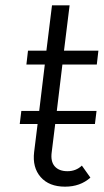

<svg xmlns="http://www.w3.org/2000/svg" viewBox="-20 -690 389 720"><path d="M287 -69 319 -24Q281 10 224 10Q164 10 132.5 -26Q101 -62 108 -120L121 -225H54L60 -274H127L148 -448H79L85 -500H154L175 -670H241L220 -500H349L343 -448H214L193 -274H342L336 -225H187L174 -120Q169 -85 185 -66.5Q201 -48 233 -48Q265 -48 287 -69Z"/></svg>

Font: Orkney Light
Style: LightItalic
Weight: 300
Designer: Samuel Oakes and Alfredo Marco Pradil
Foundry: Alfredo Marco Pradil
Version: 1.0; ttfautohint (v1.5)